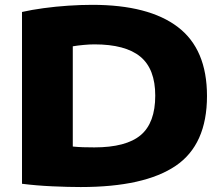

<svg xmlns="http://www.w3.org/2000/svg" viewBox="-20 -767 922 794"><path d="M314 6.5Q262.5 6.5 196.5 3.5Q130.5 0.5 71 -7V-717.5Q110.5 -726.5 160 -733.2Q209.5 -740 261.8 -743.5Q314 -747 361.5 -747Q595 -747 715.5 -655.2Q836 -563.5 836 -370Q836 -169 706.5 -81.2Q577 6.5 314 6.5ZM370 -157.5Q501.5 -157.5 561.8 -208.2Q622 -259 622 -371.5Q622 -482 560.2 -532.8Q498.5 -583.5 370.5 -583.5Q350.5 -583.5 326 -581.2Q301.5 -579 281 -575.5V-161Q301 -159 322.8 -158.2Q344.5 -157.5 370 -157.5Z"/></svg>

Font: Encode Sans Exp XBd
Style: Regular
Weight: 800
Width: 7
Designer: Multiple Designers
Foundry: Impallari Type
Version: Version 3.002; ttfautohint (v1.8.3) -l 8 -r 50 -G 200 -x 14 